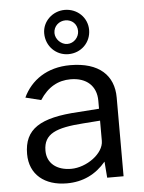

<svg xmlns="http://www.w3.org/2000/svg" viewBox="-56 -845 672 899"><g transform="rotate(-5 280.0 -395.0)"><path d="M222 10C298 10 359 -20 406 -76L412 0H489V-370C489 -474 421 -540 285 -540C176 -540 100 -486 63 -407L136 -389C174 -448 223 -474 281 -474C356 -474 402 -432 402 -363V-325L305 -318C123 -308 48 -260 48 -143C48 -46 118 10 222 10ZM248 -56C181 -56 135 -91 135 -151C135 -231 195 -254 321 -263L402 -269V-174C402 -114 320 -56 248 -56ZM388 -697C388 -755 341 -800 282 -800C225 -800 177 -755 177 -699C177 -638 224 -592 282 -592C341 -592 388 -637 388 -697ZM336 -696C336 -667 312 -640 281 -640C252 -640 225 -667 225 -696C225 -729 252 -751 281 -751C312 -751 336 -729 336 -696Z"/></g></svg>

Font: Cheyenne Sans
Style: Regular
Weight: 400
Designer: The Public Sans project authors (U.S. Web Design System), Libre Franklin designed by Pablo Impallari and Rodrigo Fuenzal
Foundry: The Cheyenne Sans Project Authors
Version: Version 2.007